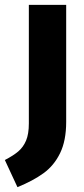

<svg xmlns="http://www.w3.org/2000/svg" viewBox="-67 -551 345 792"><path d="M206 -48Q206 29 181 80.5Q156 132 112.5 163.5Q69 195 5 221L-47 109Q-12 91 8.5 73.5Q29 56 40.5 29Q52 2 52 -42V-531H206Z"/></svg>

Font: Fira Sans Condensed
Style: Bold
Weight: 700
Width: 3
Designer: bBox Type GmbH & Carrois Corporate GbR & Edenspiekermann AG
Foundry: bBox Type GmbH & Carrois Corporate GbR & Edenspiekermann AG
Version: Version 4.301